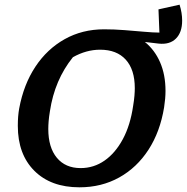

<svg xmlns="http://www.w3.org/2000/svg" viewBox="-20 -788 797 819"><path d="M319 11Q197 11 126.5 -59.5Q56 -130 56 -251Q56 -273 57.5 -291.5Q59 -310 62 -326Q81 -428 131 -503.5Q181 -579 256 -621Q331 -663 424 -663Q467 -663 511.5 -659.5Q556 -656 595.5 -652.5Q635 -649 660 -649L656 -748L746 -768Q757 -733 757 -700Q757 -650 730.5 -623.5Q704 -597 657 -602L598 -609Q640 -575 663 -522Q686 -469 686 -400Q686 -369 680 -330Q663 -226 613.5 -149.5Q564 -73 488.5 -31Q413 11 319 11ZM324 -71Q380 -71 426 -103Q472 -135 504 -194.5Q536 -254 548 -337Q552 -361 553.5 -379.5Q555 -398 555 -412Q555 -491 516.5 -533.5Q478 -576 407 -576Q348 -576 291 -544Q213 -447 193 -314Q189 -290 187.5 -271.5Q186 -253 186 -238Q186 -159 222.5 -115Q259 -71 324 -71Z"/></svg>

Font: Piazzolla SemiBold
Style: Italic
Weight: 600
Italic angle: -11.3°
Designer: Juan Pablo del Peral
Foundry: Huerta Tipografica
Version: Version 1.330